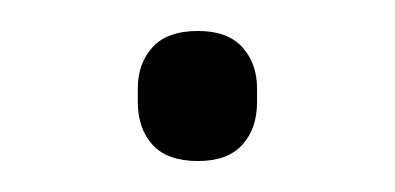

<svg xmlns="http://www.w3.org/2000/svg" viewBox="-20 -476 255 124"><path d="M108 -372Q88 -372 78.5 -382.5Q69 -393 69 -410V-419Q69 -435 78.5 -445.5Q88 -456 108 -456Q127 -456 136.5 -445.5Q146 -435 146 -419V-410Q146 -393 136.5 -382.5Q127 -372 108 -372Z"/></svg>

Font: Sofia Sans Light
Style: Regular
Weight: 300
Designer: Botio Nikoltchev, Ani Petrova
Foundry: lettersoup
Version: Version 4.100; ttfautohint (v1.8.3)